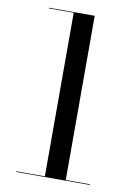

<svg xmlns="http://www.w3.org/2000/svg" viewBox="-85 -805 605 860"><g transform="rotate(10 217.5 -375.0)"><path d="M50 -3H180V-747H67V-750H275V-3H385V0H50Z"/></g></svg>

Font: Bodoni* 72
Style: Regular
Weight: 400
Version: Version 1.003